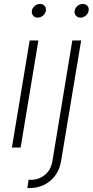

<svg xmlns="http://www.w3.org/2000/svg" viewBox="-20 -743 468 967"><path d="M40 0 129.4 -539.1H173.3L84 0ZM169.9 -654.3Q155.3 -654.3 146.7 -664.6Q138.2 -674.8 140.6 -689Q142.6 -703.1 154.8 -713.1Q167 -723.1 181.6 -723.1Q196.3 -723.1 204.8 -713.4Q213.4 -703.6 210.9 -689Q209 -674.8 196.8 -664.6Q184.6 -654.3 169.9 -654.3ZM344.2 -539.1H388.7L287.6 68.4Q280.8 109.9 258.5 140.4Q236.3 170.9 203.1 187.5Q169.9 204.1 130.4 204.1H117.7L124 162.6H136.2Q175.3 162.6 206.1 137.7Q236.8 112.8 244.1 67.4ZM385.3 -654.3Q370.6 -654.3 362.1 -664.6Q353.5 -674.8 356 -689Q357.9 -703.1 370.1 -713.1Q382.3 -723.1 397 -723.1Q411.6 -723.1 420.2 -713.4Q428.7 -703.6 426.3 -689Q424.3 -674.8 412.1 -664.6Q399.9 -654.3 385.3 -654.3Z"/></svg>

Font: Inter 18pt ExtraLight
Style: Italic
Weight: 250
Italic angle: -9.3988°
Designer: Rasmus Andersson
Foundry: rsms
Version: Version 4.001;git-66647c0bb